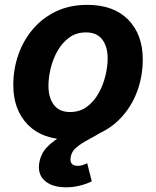

<svg xmlns="http://www.w3.org/2000/svg" viewBox="-20 -573 654 803"><path d="M268.1 10.7Q157.2 10.7 96.4 -51.5Q35.6 -113.8 35.6 -217.3Q35.6 -283.2 56.4 -343.3Q77.1 -403.3 117.2 -450.7Q157.2 -498 214.6 -525.4Q272 -552.7 345.2 -552.7Q455.6 -552.7 516.4 -490.5Q577.1 -428.2 577.1 -324.7Q577.1 -258.8 556.4 -198.5Q535.6 -138.2 495.6 -91.1Q455.6 -43.9 398.2 -16.6Q340.8 10.7 268.1 10.7ZM272.9 -104.5Q314 -104.5 343.5 -126.5Q373 -148.4 392.3 -182.9Q411.6 -217.3 420.9 -256.1Q430.2 -294.9 430.2 -328.6Q430.2 -377.9 407.7 -407.7Q385.3 -437.5 339.8 -437.5Q298.8 -437.5 269.3 -415.8Q239.7 -394 220.5 -359.9Q201.2 -325.7 191.9 -286.9Q182.6 -248 182.6 -213.9Q182.6 -165 205.1 -134.8Q227.5 -104.5 272.9 -104.5ZM256.3 210.4Q198.7 210.4 167.5 183.1Q136.2 155.8 144.5 106.9Q151.4 68.4 177 42Q202.6 15.6 239.7 -5.1Q276.9 -25.9 318.1 -47.4Q359.4 -68.8 397.7 -97.4Q436 -126 464.1 -167.5Q492.2 -209 502.4 -270.5H573.2Q562 -201.7 536.9 -154.8Q511.7 -107.9 479.5 -77.1Q447.3 -46.4 413.3 -25.6Q379.4 -4.9 349.4 11Q319.3 26.9 299.3 43.7Q279.3 60.5 275.4 85Q270 120.6 305.2 120.6Q315.4 120.6 325.4 117.4Q335.4 114.3 344.7 109.4L363.8 185.5Q343.8 195.8 314.9 203.1Q286.1 210.4 256.3 210.4Z"/></svg>

Font: Inter
Style: Bold Italic
Weight: 700
Italic angle: -9.39999°
Designer: Rasmus Andersson
Foundry: rsms
Version: Version 4.001;git-9221beed3